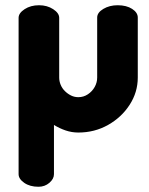

<svg xmlns="http://www.w3.org/2000/svg" viewBox="-20 -496 569 733"><path d="M127 217Q94 217 72.5 202Q51 187 51 169V-428Q51 -446 74 -461Q97 -476 129 -476Q160 -476 183 -461Q206 -446 206 -428V-200Q206 -186 211.5 -172.5Q217 -159 227.5 -148.5Q238 -138 251 -131.5Q264 -125 279 -125Q299 -125 315.5 -136Q332 -147 341.5 -164Q351 -181 351 -200V-429Q351 -448 374.5 -462Q398 -476 429 -476Q463 -476 484.5 -462Q506 -448 506 -429V-200Q506 -144 475 -96Q444 -48 392.5 -19Q341 10 279 10Q254 10 230.5 2Q207 -6 186 -19V169Q186 187 168.5 202Q151 217 127 217Z"/></svg>

Font: Dosis ExtraBold
Style: Regular
Weight: 800
Designer: EdgarTolentino, PabloImpallari, IginoMarini
Foundry: EdgarTolentino, PabloImpallari, IginoMarini
Version: Version 3.001; ttfautohint (v1.8.2)